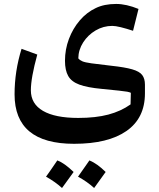

<svg xmlns="http://www.w3.org/2000/svg" viewBox="-20 -482 808 978"><path d="M657.7 -325.2Q623.5 -336.4 595.7 -343.3Q567.9 -350.1 552.2 -350.1Q506.3 -350.1 467 -326.9Q427.7 -303.7 403.6 -265.9Q379.4 -228 378.9 -184.6Q386.7 -175.3 399.7 -169.7Q412.6 -164.1 445.8 -159.4Q479 -154.8 547.4 -147Q616.2 -139.6 653.3 -128.9Q690.4 -118.2 704.3 -99.9Q718.3 -81.5 718.3 -50.8V-6.3Q718.3 119.6 624.5 185.1Q530.8 250.5 357.4 250.5Q54.2 250.5 54.2 -1.5Q54.2 -119.1 89.8 -233.4L169.9 -204.1Q137.2 -85 137.2 -22Q137.2 46.9 199 82.8Q260.7 118.7 378.4 118.7Q467.8 118.7 532 101.6Q596.2 84.5 645 49.8L646.5 -9.3Q639.6 -12.7 627.7 -14.9Q615.7 -17.1 586.2 -20.3Q556.6 -23.4 497.6 -29.3Q424.8 -36.1 384.3 -51Q343.8 -65.9 327.4 -95Q311 -124 311 -172.4Q311 -230.5 331.1 -283.7Q351.1 -336.9 386.5 -378.2Q421.9 -419.4 467.8 -440.9Q510.7 -461.9 571.8 -461.9Q623 -461.9 685.5 -436.5ZM214.4 418Q236.8 387.2 272 335Q308.1 348.6 355 394Q315.9 448.2 295.9 475.6Q260.3 443.4 214.4 418ZM377.4 418 435.5 335Q475.6 351.6 518.1 394Q496.1 425.3 459.5 475.6Q422.9 442.4 377.4 418Z"/></svg>

Font: Pinar-DS1-FD SemiBold
Style: Regular
Weight: 600
Designer: Amin Abedi
Version: Version 3.000